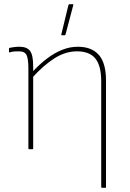

<svg xmlns="http://www.w3.org/2000/svg" viewBox="-20 -715 621 920"><path d="M469 185Q465 185 465 181V-325Q465 -400 437 -434.5Q409 -469 349 -469Q293 -469 240 -435Q187 -401 134 -342V-369Q170 -408 206 -435Q242 -462 278.5 -476.5Q315 -491 353 -491Q419 -491 453.5 -452Q488 -413 488 -328V181Q488 185 485 185ZM120 0Q116 0 116 -4V-388Q116 -430 108 -449.5Q100 -469 71 -469Q62 -469 50 -468.5Q38 -468 27 -464Q23 -463 23 -466V-482Q23 -484 24 -484.5Q25 -485 27 -486Q35 -488 48 -489.5Q61 -491 73 -491Q109 -491 124 -471Q139 -451 139 -397V-368V-358V-4Q139 0 136 0ZM277 -546Q273 -546 274 -551L308 -691Q310 -695 313 -695H329Q332 -695 331 -690L294 -550Q293 -546 290 -546Z"/></svg>

Font: Sofia Sans Thin
Style: Regular
Weight: 250
Designer: Botio Nikoltchev, Ani Petrova
Foundry: lettersoup
Version: Version 4.101